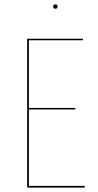

<svg xmlns="http://www.w3.org/2000/svg" viewBox="-20 -857 446 877"><path d="M358 -673H112V-364H324V-357H112V-8H367V0H104V-680H359ZM243 -827Q243 -817 233 -817Q223 -817 223 -827Q223 -837 233 -837Q243 -837 243 -827Z"/></svg>

Font: Fira Sans Compressed Eight
Style: Regular
Weight: 100
Width: 1
Designer: bBox Type GmbH & Carrois Corporate GbR & Edenspiekermann AG
Foundry: bBox Type GmbH & Carrois Corporate GbR & Edenspiekermann AG
Version: Version 4.301